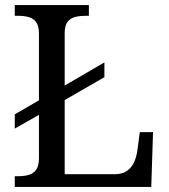

<svg xmlns="http://www.w3.org/2000/svg" viewBox="-20 -734 663 754"><path d="M38 0V-42H51Q74 -42 92.5 -47Q111 -52 122 -67.5Q133 -83 133 -114V-283L38 -229V-285L133 -340V-600Q133 -632 122 -647Q111 -662 92.5 -667Q74 -672 51 -672H38V-714H329V-672H316Q294 -672 275.5 -667.5Q257 -663 245.5 -648.5Q234 -634 234 -604V-398L390 -489V-431L234 -341V-50H431Q461 -50 479.5 -63.5Q498 -77 507 -98Q516 -119 519 -140L529 -215H581L574 0Z"/></svg>

Font: Noto Serif Malayalam
Style: Regular
Weight: 400
Designer: Indian type Foundry, Jelle Bosma, Monotype Design Team
Foundry: Monotype Imaging Inc.
Version: Version 2.103